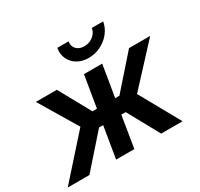

<svg xmlns="http://www.w3.org/2000/svg" viewBox="-181 -956 1199 1153"><g transform="rotate(-30 419.0 -379.0)"><path d="M-22.9 0 225.6 -278.3 68.4 -541H213.9L334.5 -322.3H365.7L401.9 -541H528.3L492.2 -322.3H521.5L714.4 -541H861.3L618.2 -278.3L773.4 0H625L504.9 -218.3H474.6L439 0H312.5L348.6 -218.3H320.3L127.4 0ZM476.1 -610.8Q431.2 -610.8 398.4 -630.6Q365.7 -650.4 350.3 -683.6Q335 -716.8 341.8 -757.8H420.4Q415 -726.1 434.3 -705.3Q453.6 -684.6 488.8 -684.6Q511.7 -684.6 531.5 -694.1Q551.3 -703.6 564.7 -720Q578.1 -736.3 581.5 -757.8H660.2Q653.3 -716.8 626.7 -683.3Q600.1 -649.9 560.8 -630.4Q521.5 -610.8 476.1 -610.8Z"/></g></svg>

Font: Inter 17pt SemiBold
Style: Italic
Weight: 600
Italic angle: -9.3988°
Version: Version 4.001;git-66647c0bb